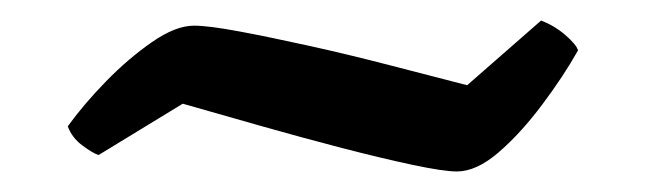

<svg xmlns="http://www.w3.org/2000/svg" viewBox="-20 -409 629 187"><path d="M425 -242Q412 -242 381.5 -248.5Q351 -255 312.5 -265Q274 -275 233.5 -286.5Q193 -298 158 -308L76 -258Q70 -260 60 -267.5Q50 -275 46 -286Q62 -308 83.5 -330Q105 -352 128 -368Q151 -384 169 -384Q183 -384 212.5 -378.5Q242 -373 280.5 -364.5Q319 -356 359.5 -345.5Q400 -335 435 -326L507 -389Q520 -384 530.5 -375Q541 -366 543 -360Q529 -335 508 -307Q487 -279 465.5 -260.5Q444 -242 425 -242Z"/></svg>

Font: Texturina Medium 12pt
Style: Bold
Weight: 700
Version: Version 1.002